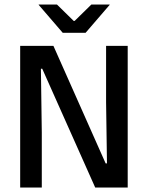

<svg xmlns="http://www.w3.org/2000/svg" viewBox="-20 -846 667 866"><path d="M221 -639 456.5 -109H462.5L458.5 -385V-639H556V0H409.5L170.5 -536H164.5L168.5 -248.5V0H71V-639ZM263 -698 154.5 -824V-825.5H237L312.5 -751.5H316.5L392 -825.5H474.5V-824L366 -698Z"/></svg>

Font: Anek Latin Medium
Style: Regular
Weight: 500
Designer: Yesha Goshar
Foundry: Ek Type
Version: Version 1.003